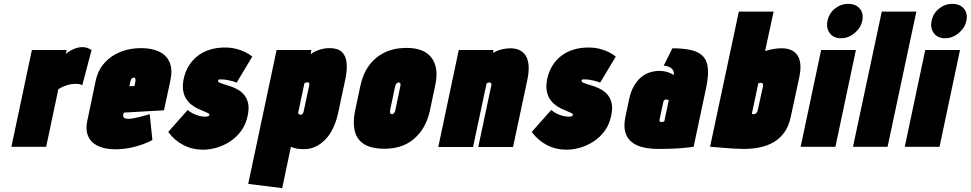

<svg xmlns="http://www.w3.org/2000/svg" viewBox="-20 -760 5025 994"><path d="M406 -319 454 -501Q445 -507 433.5 -511.5Q422 -516 407 -516Q386 -516 363.5 -507Q341 -498 321 -481L325 -501H145L39 0H219L282 -298Q294 -306 305.5 -311Q317 -316 328.5 -319.5Q340 -323 351 -324.5Q362 -326 373 -326Q390 -326 398 -322.5Q406 -319 406 -319Z M618 -166 621 -177 829 -189 862 -343Q874 -399 858.5 -436.5Q843 -474 804.5 -492.5Q766 -511 710 -511Q654 -511 605 -492Q556 -473 521.5 -435Q487 -397 475 -340L432 -135Q424 -97 431.5 -69Q439 -41 459 -23Q479 -5 509.5 4Q540 13 577 13Q626 13 677 0Q728 -13 769 -35L755 -169Q733 -162 699 -153.5Q665 -145 645 -145Q636 -145 630.5 -146.5Q625 -148 622 -150.5Q619 -153 618 -157Q617 -161 618 -166ZM680 -333 676 -315 650 -313 654 -334Q656 -342 658 -347Q660 -352 663.5 -355Q667 -358 672 -358Q677 -358 679 -355Q681 -352 681.5 -346.5Q682 -341 680 -333Z M1205 -332 1286 -467Q1272 -479 1250 -490Q1228 -501 1201.5 -507.5Q1175 -514 1145 -514Q1101 -514 1065 -502.5Q1029 -491 1002 -469.5Q975 -448 957 -418.5Q939 -389 931 -352Q924 -318 928 -292.5Q932 -267 943.5 -249Q955 -231 970.5 -218.5Q986 -206 1003 -198Q1020 -190 1034 -184.5Q1048 -179 1056.5 -174.5Q1065 -170 1064 -165Q1063 -162 1061 -160Q1059 -158 1056 -157.5Q1053 -157 1049.5 -156.5Q1046 -156 1041 -156Q1026 -156 1008.5 -161Q991 -166 976 -174Q961 -182 952 -191L851 -77Q883 -33 929.5 -9Q976 15 1031 15Q1066 15 1103 4Q1140 -7 1172.5 -28.5Q1205 -50 1229 -83Q1253 -116 1262 -160Q1270 -197 1265 -222.5Q1260 -248 1246.5 -265.5Q1233 -283 1215 -294Q1197 -305 1178 -311.5Q1159 -318 1142.5 -323Q1126 -328 1117 -332Q1108 -336 1109 -343Q1109 -345 1110 -346Q1111 -347 1113 -348Q1115 -349 1118 -349Q1121 -349 1125 -349Q1140 -349 1156 -346Q1172 -343 1185.5 -339Q1199 -335 1205 -332Z M1731 -177 1767 -346Q1778 -397 1774.5 -434Q1771 -471 1750 -491Q1729 -511 1685 -511Q1664 -511 1644 -505.5Q1624 -500 1609 -492.5Q1594 -485 1588 -479L1592 -501H1412L1265 192L1441 214L1486 0Q1494 3 1502.5 6Q1511 9 1523.5 10.5Q1536 12 1556 12Q1615 12 1663 -36.5Q1711 -85 1731 -177ZM1581 -318 1552 -183Q1551 -178 1549 -174Q1547 -170 1543.5 -168Q1540 -166 1536 -166Q1534 -166 1531.5 -167Q1529 -168 1527 -169.5Q1525 -171 1524 -173Q1523 -175 1524 -178L1556 -329Q1558 -330 1560 -331Q1562 -332 1565 -333Q1568 -334 1571 -334Q1573 -334 1575 -333.5Q1577 -333 1579 -331Q1581 -329 1581.5 -326Q1582 -323 1581 -318Z M2205 -185 2233 -317Q2253 -409 2214.5 -460.5Q2176 -512 2085 -512Q2021 -512 1972 -488.5Q1923 -465 1891 -421.5Q1859 -378 1846 -317L1818 -185Q1806 -126 1816.5 -82Q1827 -38 1864.5 -14Q1902 10 1971 10Q2066 10 2126 -43.5Q2186 -97 2205 -185ZM2052 -311 2027 -191Q2026 -185 2023.5 -180Q2021 -175 2017.5 -172Q2014 -169 2009 -169Q2004 -169 2001.5 -172Q1999 -175 1999 -180Q1999 -185 2000 -191L2025 -311Q2027 -318 2029.5 -323Q2032 -328 2036 -330.5Q2040 -333 2044 -333Q2049 -333 2051 -330.5Q2053 -328 2053.5 -323Q2054 -318 2052 -311Z M2524 -320 2456 1H2636L2710 -346Q2718 -385 2717 -413Q2716 -441 2708 -459.5Q2700 -478 2687 -489Q2674 -500 2658.5 -505Q2643 -510 2626 -510Q2601 -510 2582 -505.5Q2563 -501 2550.5 -495.5Q2538 -490 2532 -486L2535 -501H2355L2249 1H2429L2499 -328Q2502 -330 2504.5 -331Q2507 -332 2509.5 -332.5Q2512 -333 2514 -333Q2517 -333 2519 -332Q2521 -331 2522.5 -329Q2524 -327 2524.5 -325Q2525 -323 2524 -320Z M3087 -332 3168 -467Q3154 -479 3132 -490Q3110 -501 3083.5 -507.5Q3057 -514 3027 -514Q2983 -514 2947 -502.5Q2911 -491 2884 -469.5Q2857 -448 2839 -418.5Q2821 -389 2813 -352Q2806 -318 2810 -292.5Q2814 -267 2825.5 -249Q2837 -231 2852.5 -218.5Q2868 -206 2885 -198Q2902 -190 2916 -184.5Q2930 -179 2938.5 -174.5Q2947 -170 2946 -165Q2945 -162 2943 -160Q2941 -158 2938 -157.5Q2935 -157 2931.5 -156.5Q2928 -156 2923 -156Q2908 -156 2890.5 -161Q2873 -166 2858 -174Q2843 -182 2834 -191L2733 -77Q2765 -33 2811.5 -9Q2858 15 2913 15Q2948 15 2985 4Q3022 -7 3054.5 -28.5Q3087 -50 3111 -83Q3135 -116 3144 -160Q3152 -197 3147 -222.5Q3142 -248 3128.5 -265.5Q3115 -283 3097 -294Q3079 -305 3060 -311.5Q3041 -318 3024.5 -323Q3008 -328 2999 -332Q2990 -336 2991 -343Q2991 -345 2992 -346Q2993 -347 2995 -348Q2997 -349 3000 -349Q3003 -349 3007 -349Q3022 -349 3038 -346Q3054 -343 3067.5 -339Q3081 -335 3087 -332Z M3467 -371Q3463 -375 3453 -380Q3443 -385 3428 -389Q3413 -393 3394 -393Q3367 -393 3342 -384.5Q3317 -376 3296.5 -358Q3276 -340 3260.5 -312Q3245 -284 3237 -246L3218 -156Q3208 -108 3217 -76Q3226 -44 3250.5 -24.5Q3275 -5 3310.5 3Q3346 11 3389 11Q3409 11 3428 10.5Q3447 10 3465.5 9.5Q3484 9 3501.5 7.5Q3519 6 3536.5 4Q3554 2 3571 0L3636 -307Q3648 -365 3645 -404Q3642 -443 3621.5 -466.5Q3601 -490 3561 -500Q3521 -510 3461 -510L3416 -420Q3425 -420 3435 -417Q3445 -414 3453.5 -408.5Q3462 -403 3466 -393.5Q3470 -384 3467 -371ZM3442 -240 3419 -131Q3419 -131 3418 -130.5Q3417 -130 3415.5 -130Q3414 -130 3412.5 -129.5Q3411 -129 3409 -128.5Q3407 -128 3405 -128Q3402 -128 3400 -128.5Q3398 -129 3396.5 -130.5Q3395 -132 3394.5 -134Q3394 -136 3394 -138L3414 -232Q3415 -235 3416 -237.5Q3417 -240 3419 -241.5Q3421 -243 3423 -244Q3425 -245 3428 -245Q3431 -245 3433.5 -244.5Q3436 -244 3438.5 -243Q3441 -242 3442 -240Z M3941 -496 3985 -700H3805L3656 0Q3674 1 3691.5 2.5Q3709 4 3726.5 5.5Q3744 7 3761 8Q3778 9 3795.5 10Q3813 11 3831 11Q3874 11 3913 3Q3952 -5 3984.5 -23.5Q4017 -42 4040.5 -74.5Q4064 -107 4074 -156L4118 -360Q4126 -398 4123.5 -426.5Q4121 -455 4108.5 -473.5Q4096 -492 4075.5 -501Q4055 -510 4027 -510Q4012 -510 3998.5 -508.5Q3985 -507 3971.5 -504Q3958 -501 3941 -496ZM3872 -170 3906 -329Q3908 -330 3910 -330Q3912 -330 3915 -330.5Q3918 -331 3921 -331Q3923 -331 3925 -330Q3927 -329 3928.5 -327Q3930 -325 3930.5 -321.5Q3931 -318 3930 -313L3904 -195Q3903 -189 3901.5 -184.5Q3900 -180 3897 -176.5Q3894 -173 3890.5 -171Q3887 -169 3881 -169Q3880 -169 3878.5 -169Q3877 -169 3875.5 -169.5Q3874 -170 3873 -170Q3872 -170 3872 -170Z M4125 0H4305L4411 -501H4231ZM4372 -740Q4333 -740 4302.5 -715.5Q4272 -691 4264 -652Q4256 -615 4275.5 -588.5Q4295 -562 4334 -562Q4372 -562 4404 -588.5Q4436 -615 4444 -652Q4452 -691 4431 -715.5Q4410 -740 4372 -740Z M4396 0H4575L4724 -700H4545Z M4664 0H4844L4950 -501H4770ZM4911 -740Q4872 -740 4841.5 -715.5Q4811 -691 4803 -652Q4795 -615 4814.5 -588.5Q4834 -562 4873 -562Q4911 -562 4943 -588.5Q4975 -615 4983 -652Q4991 -691 4970 -715.5Q4949 -740 4911 -740Z"/></svg>

Font: Advent Pro Black
Style: Italic
Weight: 900
Italic angle: -12°
Version: Version 3.000